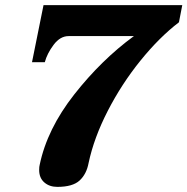

<svg xmlns="http://www.w3.org/2000/svg" viewBox="-20 -720 732 750"><path d="M133 -56Q133 -69 135 -76Q164 -216 270 -351Q376 -486 503 -579H248Q215 -579 189.5 -545Q164 -511 155 -477H105L150 -700H692L679 -633Q602 -574 528.5 -483Q455 -392 401 -287Q347 -182 326 -83Q318 -40 291 -15Q264 10 204 10Q173 10 153 -7.5Q133 -25 133 -56Z"/></svg>

Font: Taviraj ExtraBold
Style: Italic
Weight: 800
Italic angle: -12°
Designer: Katatrad Team
Foundry: CadsonDemak
Version: Version 1.001